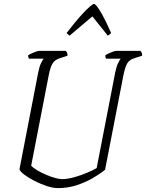

<svg xmlns="http://www.w3.org/2000/svg" viewBox="-20 -965 749 985"><path d="M277 0Q252 0 220 -10.5Q188 -21 157 -37Q126 -53 104.5 -69Q83 -85 80 -97L176 -593Q182 -624 190.5 -641Q199 -658 204 -664H129Q128 -666 126 -670Q124 -674 124 -681Q132 -687 152.5 -695.5Q173 -704 181 -704H318Q320 -701 323.5 -695.5Q327 -690 326 -679L286 -666Q261 -658 249.5 -639Q238 -620 230 -579L140 -115Q151 -103 171.5 -91Q192 -79 216.5 -68.5Q241 -58 263 -52Q285 -46 298 -46Q326 -46 361.5 -56Q397 -66 428.5 -79.5Q460 -93 476 -103L571 -593Q577 -623 585.5 -640.5Q594 -658 599 -664H524Q520 -670 520 -681Q525 -685 536.5 -690.5Q548 -696 559.5 -700Q571 -704 576 -704H701Q703 -701 706.5 -695.5Q710 -690 709 -679L668 -666Q645 -659 633.5 -641Q622 -623 613 -578L519 -94Q492 -72 454.5 -50.5Q417 -29 372.5 -14.5Q328 0 277 0ZM337 -782Q331 -787 326.5 -790.5Q322 -794 322 -796Q369 -857 398.5 -889Q428 -921 443 -933Q458 -945 462 -945Q467 -945 477 -933Q487 -921 505 -889Q523 -857 550 -796Q549 -794 545 -790.5Q541 -787 533 -782L454 -881Z"/></svg>

Font: Texturina 72pt 72pt Thin
Style: Italic
Weight: 100
Italic angle: -11°
Designer: Guillermo Torres Carreño
Foundry: Omnibus-Type
Version: Version 1.002; ttfautohint (v1.8.3)